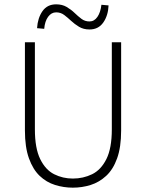

<svg xmlns="http://www.w3.org/2000/svg" viewBox="-20 -854 674 886"><path d="M316 12Q274 12 234 -0.5Q194 -13 163 -42.5Q132 -72 113.5 -123.5Q95 -175 95 -252V-659H141V-257Q141 -170 165.5 -120Q190 -70 230 -50Q270 -30 316 -30Q364 -30 405 -50Q446 -70 471 -120Q496 -170 496 -257V-659H539V-252Q539 -175 520.5 -123.5Q502 -72 470 -42.5Q438 -13 398.5 -0.5Q359 12 316 12ZM393 -718Q365 -718 344.5 -730.5Q324 -743 308 -758Q292 -773 276 -785Q260 -797 239 -797Q217 -797 202 -776.5Q187 -756 184 -721L151 -724Q154 -771 176 -802.5Q198 -834 239 -834Q267 -834 287.5 -822Q308 -810 324 -794.5Q340 -779 356 -767Q372 -755 393 -755Q415 -755 429.5 -776Q444 -797 448 -832L481 -829Q479 -782 456.5 -750Q434 -718 393 -718Z"/></svg>

Font: Source Sans 3 Light
Style: Regular
Weight: 300
Designer: Paul D. Hunt
Foundry: Adobe
Version: Version 3.052;hotconv 1.1.0;makeotfexe 2.6.0